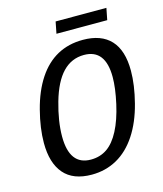

<svg xmlns="http://www.w3.org/2000/svg" viewBox="-119 -884 837 983"><g transform="rotate(-15 300.0 -393.0)"><path d="M246.1 9.8Q147.5 9.8 98.6 -47.1Q49.8 -104 49.8 -210Q49.8 -288.1 74 -381.3Q98.1 -474.6 140.9 -539.3Q183.6 -604 243.2 -636.5Q302.7 -668.9 378.9 -668.9Q475.6 -668.9 525.9 -615Q576.2 -561 576.2 -453.1Q576.2 -377.4 552.2 -284.2Q528.3 -190.9 484.4 -124.3Q440.4 -57.6 379.9 -23.9Q319.3 9.8 246.1 9.8ZM477.5 -445.8Q477.5 -592.8 364.3 -592.8Q297.9 -592.8 251.2 -544.2Q204.6 -495.6 176.5 -397Q148.4 -298.3 148.4 -217.8Q148.4 -65.9 261.2 -65.9Q310.1 -65.9 347.2 -91.3Q384.3 -116.7 412.8 -171.4Q441.4 -226.1 459.5 -306.9Q477.5 -387.7 477.5 -445.8ZM525.9 -733.9H256.8L269 -795.9H538.1Z"/></g></svg>

Font: Liberation Mono
Style: Italic
Weight: 400
Italic angle: -12°
Monospace: yes
Designer: Steve Matteson
Foundry: Ascender Corporation
Version: Version 2.1.5